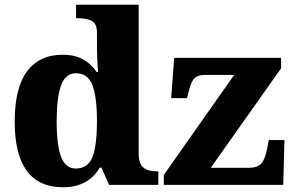

<svg xmlns="http://www.w3.org/2000/svg" viewBox="-20 -780 1239 810"><path d="M42 -267Q42 -409 94 -479Q146 -549 244 -549Q296 -549 330.5 -529.5Q365 -510 388 -476H394Q389 -531 389 -593V-643Q389 -679 368.5 -691Q348 -703 309 -703H301V-760H565V-134Q565 -90 584.5 -73.5Q604 -57 642 -57H648V0H440L408 -73H401Q352 10 246 10Q42 10 42 -267ZM389 -270Q389 -372 369.5 -421.5Q350 -471 300 -471Q257 -471 238 -420.5Q219 -370 219 -269Q219 -166 238 -117.5Q257 -69 300 -69Q350 -69 369.5 -116.5Q389 -164 389 -270ZM671 -42 968 -464H845Q816 -464 801.5 -451Q787 -438 777 -398L769 -366H702L715 -536H1166V-492L869 -72H1028Q1065 -72 1081.5 -89Q1098 -106 1107 -153L1114 -189H1180L1175 0H671Z"/></svg>

Font: Noto Serif ExtraBold
Style: Regular
Weight: 800
Designer: Monotype Design Team
Foundry: Monotype Imaging Inc.
Version: Version 1.001